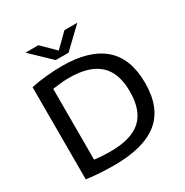

<svg xmlns="http://www.w3.org/2000/svg" viewBox="-211 -1115 1240 1289"><g transform="rotate(-30 409.0 -470.5)"><path d="M307 6Q256 6 202.8 3Q149.5 0 91 -7.5V-722.5Q145.5 -734.5 210.2 -740.8Q275 -747 332.5 -747Q542.5 -747 651.2 -653.8Q760 -560.5 760 -370Q760 -176 646.8 -85Q533.5 6 307 6ZM333 -87Q490 -87 566.2 -155.5Q642.5 -224 642.5 -371Q642.5 -516.5 565.8 -585.5Q489 -654.5 335 -654.5Q304.5 -654.5 271.5 -651.5Q238.5 -648.5 205.5 -643.5V-94.5Q232 -91 262.2 -89Q292.5 -87 333 -87ZM317 -802 165.5 -947H265.5L366.5 -847.5L467.5 -947H567.5L416 -802Z"/></g></svg>

Font: Encode Sans Exp Md
Style: Regular
Weight: 500
Width: 7
Designer: Multiple Designers
Foundry: Impallari Type
Version: Version 3.002; ttfautohint (v1.8.3) -l 8 -r 50 -G 200 -x 14 